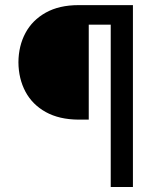

<svg xmlns="http://www.w3.org/2000/svg" viewBox="-20 -748 640 768"><path d="M511.7 -649.4H335V-269.5H293.9Q216.8 -270 163.1 -299.8Q109.4 -329.6 81.8 -381.3Q54.2 -433.1 53.7 -499Q54.2 -564.5 81.8 -616Q109.4 -667.5 163.1 -697.5Q216.8 -727.5 293.9 -727.5H511.7ZM422.9 0V-727.5H511.7V0Z"/></svg>

Font: GitLab Sans
Style: Regular
Weight: 400
Designer: Rasmus Andersson
Foundry: Modifications by GitLab B.V., manufactured by rsms
Version: Version 4.000;git-c8fb6b7